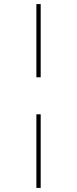

<svg xmlns="http://www.w3.org/2000/svg" viewBox="-20 -821 378 939"><path d="M179 -801V-443H158V-801ZM179 -262V98H158V-262Z"/></svg>

Font: Fira Sans Extra Condensed Thin
Style: Regular
Weight: 250
Width: 1
Designer: Carrois Corporate & Edenspiekermann AG
Foundry: Carrois Corporate GbR & Edenspiekermann AG
Version: Version 4.203